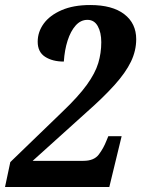

<svg xmlns="http://www.w3.org/2000/svg" viewBox="-30 -744 562 764"><path d="M-10 0 11 -99 218 -299Q282 -360 315.5 -406.5Q349 -453 361 -493Q373 -533 373 -576Q373 -615 359 -640Q345 -665 318 -665Q291 -665 271 -642.5Q251 -620 239 -582.5Q227 -545 224 -499Q179 -499 149.5 -518Q120 -537 120 -578Q120 -617 144 -650Q168 -683 215 -703.5Q262 -724 329 -724Q417 -724 464.5 -687.5Q512 -651 512 -588Q512 -542 491 -498.5Q470 -455 426 -406Q382 -357 314 -297L100 -104H302Q344 -104 363 -129Q382 -154 394 -185L401 -202H454L405 0Z"/></svg>

Font: Noto Serif Condensed
Style: Bold Italic
Weight: 700
Width: 3
Italic angle: -12°
Designer: Monotype Design Team
Foundry: Monotype Imaging Inc.
Version: Version 2.014